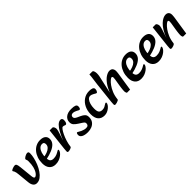

<svg xmlns="http://www.w3.org/2000/svg" viewBox="314 -2054 3428 3428"><g transform="rotate(-45 2028.0 -340.0)"><path d="M183 16Q141 16 115.5 -15.5Q90 -47 84 -107L62 -331Q60 -354 55.5 -377.5Q51 -401 44 -415Q37 -429 32 -434.5Q27 -440 27 -448Q27 -456 38.5 -463.5Q50 -471 67 -477.5Q84 -484 101 -487.5Q118 -491 129 -491Q147 -491 158 -472Q169 -453 175 -397L201 -143Q204 -114 211.5 -99Q219 -84 233 -84Q244 -84 263.5 -98Q283 -112 303.5 -145Q324 -178 338 -233Q352 -288 352 -370Q352 -394 345.5 -407Q339 -420 339 -430Q339 -439 350 -450Q361 -461 377.5 -470Q394 -479 410.5 -485Q427 -491 437 -491Q449 -491 461 -484Q473 -477 473 -449Q473 -401 459 -339.5Q445 -278 419.5 -216Q394 -154 358 -101Q322 -48 278 -16Q234 16 183 16Z M659 16Q582 16 540 -32.5Q498 -81 498 -166Q498 -237 518 -296Q538 -355 574 -399Q610 -443 658.5 -467Q707 -491 764 -491Q832 -491 868 -462Q904 -433 904 -379Q904 -324 867.5 -283Q831 -242 762.5 -213Q694 -184 599 -164L586 -224Q641 -231 687 -248Q733 -265 761 -293.5Q789 -322 789 -361Q789 -388 778.5 -402Q768 -416 741 -416Q700 -416 671.5 -386Q643 -356 628.5 -308Q614 -260 614 -206Q614 -133 636.5 -108.5Q659 -84 703 -84Q749 -84 783.5 -98.5Q818 -113 843 -129Q851 -134 857 -137Q863 -140 867 -140Q872 -140 875 -136Q878 -132 878 -127Q878 -109 862 -85Q846 -61 816.5 -38Q787 -15 747 0.5Q707 16 659 16Z M1067 -24 1043 -175Q1080 -271 1118.5 -341.5Q1157 -412 1197 -451Q1237 -490 1278 -490Q1301 -490 1311 -475.5Q1321 -461 1321 -439Q1321 -419 1316.5 -400.5Q1312 -382 1303.5 -370Q1295 -358 1283 -358Q1272 -358 1258.5 -365Q1245 -372 1222 -372Q1207 -372 1184 -341Q1161 -310 1136.5 -258.5Q1112 -207 1093 -145.5Q1074 -84 1067 -24ZM983 14Q970 14 963.5 9.5Q957 5 956.5 -14Q956 -33 961 -75L1008 -491H1078Q1093 -491 1105 -469Q1117 -447 1117 -419Q1117 -406 1109.5 -378.5Q1102 -351 1092 -320.5Q1082 -290 1074 -267L1048 -185L1085 -191L1067 -24Q1066 -14 1055 -6.5Q1044 1 1029.5 5.5Q1015 10 1002 12Q989 14 983 14Z M1472 16Q1396 16 1352.5 -7.5Q1309 -31 1309 -71Q1309 -89 1314.5 -104.5Q1320 -120 1331 -120Q1335 -120 1340 -118Q1345 -116 1359 -107Q1379 -94 1403.5 -83Q1428 -72 1453.5 -65.5Q1479 -59 1501 -59Q1533 -59 1547.5 -74.5Q1562 -90 1562 -116Q1562 -135 1550.5 -147.5Q1539 -160 1514 -176L1452 -216Q1413 -241 1386.5 -269.5Q1360 -298 1360 -344Q1360 -409 1410 -449.5Q1460 -490 1551 -490Q1615 -490 1645 -477Q1675 -464 1675 -432Q1675 -407 1667.5 -390Q1660 -373 1647 -373Q1643 -373 1636.5 -375Q1630 -377 1625 -380Q1617 -385 1600 -394Q1583 -403 1562 -410.5Q1541 -418 1518 -418Q1495 -418 1480.5 -404.5Q1466 -391 1466 -368Q1466 -349 1478 -336Q1490 -323 1518 -309L1583 -279Q1624 -260 1649.5 -234.5Q1675 -209 1675 -159Q1675 -100 1646.5 -61Q1618 -22 1571.5 -3Q1525 16 1472 16Z M1893 16Q1814 16 1772 -33Q1730 -82 1730 -174Q1730 -264 1765.5 -336Q1801 -408 1862.5 -449.5Q1924 -491 2003 -491Q2045 -491 2077 -480Q2109 -469 2109 -434Q2109 -419 2104 -404Q2099 -389 2091 -379Q2083 -369 2075 -369Q2071 -369 2064 -371.5Q2057 -374 2052 -377Q2041 -384 2025.5 -393Q2010 -402 1991.5 -409Q1973 -416 1953 -416Q1922 -416 1897.5 -387Q1873 -358 1859 -310Q1845 -262 1845 -206Q1845 -132 1867.5 -107.5Q1890 -83 1933 -83Q1969 -83 1994 -95.5Q2019 -108 2042 -124Q2051 -130 2056 -131.5Q2061 -133 2065 -133Q2070 -133 2073 -129Q2076 -125 2076 -120Q2076 -102 2061 -78.5Q2046 -55 2020 -33.5Q1994 -12 1961.5 2Q1929 16 1893 16Z M2466 10Q2458 10 2452.5 -0.5Q2447 -11 2445 -24Q2443 -37 2443 -45Q2443 -59 2445 -81Q2447 -103 2450 -127.5Q2453 -152 2456 -170L2473 -274Q2476 -294 2479 -311.5Q2482 -329 2482 -349Q2482 -364 2476 -372Q2470 -380 2460 -380Q2447 -380 2417.5 -355.5Q2388 -331 2354.5 -285Q2321 -239 2293.5 -173.5Q2266 -108 2258 -25L2233 -175Q2274 -291 2325 -360Q2376 -429 2426 -459.5Q2476 -490 2514 -490Q2558 -490 2578 -464.5Q2598 -439 2598 -399Q2598 -377 2594.5 -353Q2591 -329 2587 -303L2539 10ZM2169 14Q2156 14 2149.5 8.5Q2143 3 2143 -16Q2143 -35 2147 -75L2190 -469Q2196 -526 2205 -582.5Q2214 -639 2217 -696H2287Q2307 -696 2316.5 -669Q2326 -642 2326 -614Q2326 -592 2324 -574.5Q2322 -557 2318 -538Q2314 -519 2307 -490L2243 -197L2276 -238Q2269 -174 2265 -117Q2261 -60 2258 -25Q2258 -15 2240.5 -6Q2223 3 2202 8.5Q2181 14 2169 14Z M2820 16Q2743 16 2701 -32.5Q2659 -81 2659 -166Q2659 -237 2679 -296Q2699 -355 2735 -399Q2771 -443 2819.5 -467Q2868 -491 2925 -491Q2993 -491 3029 -462Q3065 -433 3065 -379Q3065 -324 3028.5 -283Q2992 -242 2923.5 -213Q2855 -184 2760 -164L2747 -224Q2802 -231 2848 -248Q2894 -265 2922 -293.5Q2950 -322 2950 -361Q2950 -388 2939.5 -402Q2929 -416 2902 -416Q2861 -416 2832.5 -386Q2804 -356 2789.5 -308Q2775 -260 2775 -206Q2775 -133 2797.5 -108.5Q2820 -84 2864 -84Q2910 -84 2944.5 -98.5Q2979 -113 3004 -129Q3012 -134 3018 -137Q3024 -140 3028 -140Q3033 -140 3036 -136Q3039 -132 3039 -127Q3039 -109 3023 -85Q3007 -61 2977.5 -38Q2948 -15 2908 0.5Q2868 16 2820 16Z M3262 16Q3185 16 3143 -32.5Q3101 -81 3101 -166Q3101 -237 3121 -296Q3141 -355 3177 -399Q3213 -443 3261.5 -467Q3310 -491 3367 -491Q3435 -491 3471 -462Q3507 -433 3507 -379Q3507 -324 3470.5 -283Q3434 -242 3365.5 -213Q3297 -184 3202 -164L3189 -224Q3244 -231 3290 -248Q3336 -265 3364 -293.5Q3392 -322 3392 -361Q3392 -388 3381.5 -402Q3371 -416 3344 -416Q3303 -416 3274.5 -386Q3246 -356 3231.5 -308Q3217 -260 3217 -206Q3217 -133 3239.5 -108.5Q3262 -84 3306 -84Q3352 -84 3386.5 -98.5Q3421 -113 3446 -129Q3454 -134 3460 -137Q3466 -140 3470 -140Q3475 -140 3478 -136Q3481 -132 3481 -127Q3481 -109 3465 -85Q3449 -61 3419.5 -38Q3390 -15 3350 0.5Q3310 16 3262 16Z M3885 10Q3874 10 3868.5 -0.5Q3863 -11 3861.5 -24Q3860 -37 3860 -45Q3860 -59 3862 -81Q3864 -103 3867 -127.5Q3870 -152 3873 -170L3890 -274Q3893 -294 3896 -311.5Q3899 -329 3899 -349Q3899 -364 3893 -372Q3887 -380 3877 -380Q3864 -380 3834 -355Q3804 -330 3770 -283.5Q3736 -237 3708.5 -172Q3681 -107 3673 -27L3647 -175Q3677 -262 3714.5 -322Q3752 -382 3791 -419Q3830 -456 3866.5 -473Q3903 -490 3931 -490Q3961 -490 3979.5 -479Q3998 -468 4006.5 -448.5Q4015 -429 4015 -403Q4015 -378 4011.5 -353.5Q4008 -329 4004 -303L3956 10ZM3586 14Q3573 14 3566.5 9.5Q3560 5 3559.5 -14Q3559 -33 3564 -75L3611 -491H3681Q3696 -491 3708 -469Q3720 -447 3720 -419Q3720 -406 3712.5 -378.5Q3705 -351 3695 -320.5Q3685 -290 3677 -267L3651 -185L3688 -191L3672 -27Q3671 -17 3660 -9Q3649 -1 3634 4Q3619 9 3605.5 11.5Q3592 14 3586 14Z"/></g></svg>

Font: Alkatra
Style: Regular
Weight: 400
Designer: Suman Bhandary
Version: Version 1.100;gftools[0.9.22]